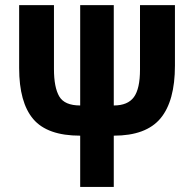

<svg xmlns="http://www.w3.org/2000/svg" viewBox="-20 -734 760 754"><path d="M667 -713.9V-476.1Q667 -337.4 610.4 -269.3Q553.7 -201.2 426.8 -201.2V0H294.9V-201.2Q166 -201.2 110.6 -266.4Q55.2 -331.5 55.2 -466.8V-713.9H191.9V-462.9Q191.9 -391.1 212.6 -355.5Q233.4 -319.8 294.9 -319.8V-713.9H426.8V-319.8Q481.9 -319.8 505.9 -352.8Q529.8 -385.7 529.8 -460.9V-713.9Z"/></svg>

Font: Open Sans Condensed
Style: Bold
Weight: 700
Width: 3
Designer: Monotype Design Team
Foundry: Monotype Imaging Inc.
Version: Version 3.003; ttfautohint (v1.8.4)